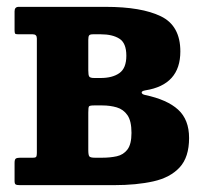

<svg xmlns="http://www.w3.org/2000/svg" viewBox="-20 -540 592 560"><path d="M75.5 -440H33Q25.5 -440 24 -442.2Q22.5 -444.5 22.5 -452V-507Q22.5 -520 34.5 -520H288.5Q392.5 -520 449.2 -492.5Q506 -465 506 -390Q506 -292.5 404 -276.5Q392.5 -274.5 393.2 -269.8Q394 -265 403 -263Q467.5 -249.5 499.5 -220.2Q531.5 -191 531.5 -137.5Q531.5 -81.5 504 -51.8Q476.5 -22 427.2 -11Q378 0 312.5 0H38Q29 0 25.8 -2Q22.5 -4 22.5 -12V-65Q22.5 -75 26.2 -77.5Q30 -80 39 -80H76Q84 -80 85.8 -83Q87.5 -86 87.5 -94V-428Q87.5 -440 75.5 -440ZM237.5 -424V-334.5Q237.5 -321 240.2 -316.8Q243 -312.5 255 -312.5H273.5Q308 -312.5 328.2 -326.8Q348.5 -341 348.5 -377.5Q348.5 -414.5 328.2 -427.2Q308 -440 273.5 -440H251.5Q242.5 -440 240 -436.8Q237.5 -433.5 237.5 -424ZM237.5 -211.5V-102.5Q237.5 -88 240.5 -84Q243.5 -80 256.5 -80H278.5Q301 -80 320.5 -84.2Q340 -88.5 351.8 -104Q363.5 -119.5 363.5 -152.5Q363.5 -187 351.8 -204Q340 -221 320.5 -226.8Q301 -232.5 278.5 -232.5H254Q241.5 -232.5 239.5 -229.5Q237.5 -226.5 237.5 -211.5Z"/></svg>

Font: Besley* Narrow
Style: Bold
Weight: 700
Width: 4
Designer: Owen Earl
Foundry: indestructible type*
Version: Version 3.000; ttfautohint (v1.8.3)